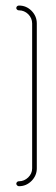

<svg xmlns="http://www.w3.org/2000/svg" viewBox="-20 -614 199 685"><path d="M47.9 -594.2H47.4C44.9 -594.2 43 -593.3 41 -591.8C39.1 -589.8 38.1 -587.9 38.1 -585.4C38.1 -583 39.1 -581.1 41 -579.6C43 -577.6 44.9 -577.1 47.4 -577.1H47.9C60.5 -577.1 71.3 -572.3 80.6 -563.5C89.8 -554.2 94.7 -543 94.7 -530.3V-13.2C94.7 -0.5 89.8 9.8 80.6 19C71.3 27.8 60.5 32.7 47.9 32.7H47.4C44.9 32.7 43 33.2 41 35.2C39.1 37.1 38.1 39.1 38.1 41.5C38.1 43.5 39.1 45.4 41 47.4C43 49.3 44.9 50.3 47.4 50.3H47.9C65.4 50.3 80.1 43.9 92.8 31.2C105 18.6 111.3 3.9 111.3 -13.2V-530.3C111.3 -547.9 105 -562.5 92.8 -575.2C80.1 -587.9 65.4 -594.2 47.9 -594.2Z"/></svg>

Font: Mill
Style: Thin
Weight: 100
Version: Version 001.000